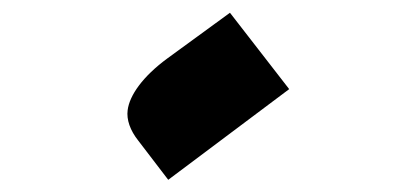

<svg xmlns="http://www.w3.org/2000/svg" viewBox="-20 -16 640 307"><path d="M184.1 160.2C182.1 175.3 188 192.4 201.2 209L249 271.5L442.4 126.5L347.7 4.4L248 77.1C208 106.4 187 136.7 184.1 160.2Z"/></svg>

Font: Plaster
Style: Regular
Weight: 400
Designer: Eben Sorkin
Foundry: Eben Sorkin
Version: Version 1.007